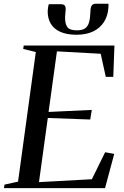

<svg xmlns="http://www.w3.org/2000/svg" viewBox="-36 -980 648 1000"><path d="M-15.5 0 -12.5 -18.5 58 -34 150.5 -709 85 -725 87.5 -743H560L554 -579.5H515L488.5 -700L260.5 -712.5L217 -397L442 -407.5L434 -357.5L213 -365.5L167 -31.5L442.5 -46.5L511.5 -187L559 -178.5L511 0ZM281 -958Q296.5 -958 301.8 -950.5Q307 -943 306 -928Q305.5 -918.5 304.2 -909Q303 -899.5 303 -892Q302 -858 314 -840Q326 -822 364 -822Q392 -822 407 -832.2Q422 -842.5 428 -864.5Q434 -886.5 435 -920.5Q435.5 -942.5 442 -951.5Q448.5 -960.5 462.5 -960.5H529Q529 -956 529 -950.8Q529 -945.5 528.5 -938.5Q525.5 -897 505.5 -865.5Q485.5 -834 449.5 -816.5Q413.5 -799 362.5 -799Q312 -799 278 -814.2Q244 -829.5 227.8 -857.8Q211.5 -886 212.5 -924Q213 -935.5 214.5 -943Q216 -950.5 218 -958Z"/></svg>

Font: Merriweather 144pt
Style: Italic
Weight: 400
Italic angle: -7.8°
Version: Version 2.101